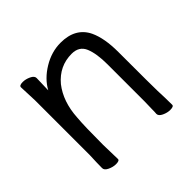

<svg xmlns="http://www.w3.org/2000/svg" viewBox="-130 -617 761 761"><g transform="rotate(-45 250.0 -237.0)"><path d="M115 11Q99 11 82 3Q65 -5 65 -17Q65 -44 67 -88V-395Q64 -458 64 -471Q64 -481 84 -481Q100 -481 117 -473Q134 -465 134 -453L132 -386Q155 -428 202 -456.5Q249 -485 300 -485Q383 -485 414 -421Q436 -374 436 -297Q436 -99 437 -78Q439 -33 439 2Q439 11 419 11Q403 11 386 3Q369 -5 369 -17Q370 -25 370 -44.5Q370 -64 371 -84V-293Q371 -353 356.5 -388Q342 -423 300 -423Q231 -423 185 -368Q142 -313 137 -229Q133 -184 133 -79Q133 -56 135 2Q135 11 115 11Z"/></g></svg>

Font: LXGW WenKai Mono Lite
Style: Regular
Weight: 400
Monospace: yes
Designer: LXGW / Fontworks Inc.
Foundry: LXGW / Fontworks Inc.
Version: Version 1.520; June 14, 2025